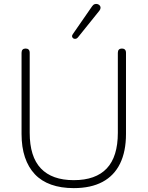

<svg xmlns="http://www.w3.org/2000/svg" viewBox="-20 -961 760 989"><path d="M360 8Q294 8 243.5 -10Q193 -28 159.5 -63.5Q126 -99 108.5 -151Q91 -203 91 -271V-689Q91 -700 96.5 -705.5Q102 -711 112 -711Q122 -711 127.5 -705.5Q133 -700 133 -689V-277Q133 -154 190.5 -93.5Q248 -33 360 -33Q473 -33 530 -93.5Q587 -154 587 -277V-689Q587 -700 592.5 -705.5Q598 -711 608 -711Q618 -711 623.5 -705.5Q629 -700 629 -689V-271Q629 -181 598.5 -118.5Q568 -56 508 -24Q448 8 360 8ZM381 -768Q376 -762 369.5 -761Q363 -760 358 -763Q353 -766 351.5 -772Q350 -778 355 -785L454 -928Q460 -937 467.5 -939.5Q475 -942 482 -940Q489 -938 493.5 -933Q498 -928 498 -921Q498 -914 492 -906Z"/></svg>

Font: Nunito ExtraLight ExtraLight
Style: Regular
Weight: 250
Version: Version 3.602